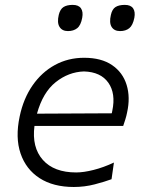

<svg xmlns="http://www.w3.org/2000/svg" viewBox="-20 -736 568 766"><path d="M274.5 10Q192.5 10 138 -25.2Q83.5 -60.5 62 -123.8Q40.5 -187 58.5 -271.5Q73.5 -343 110 -395.5Q146.5 -448 199.2 -476.8Q252 -505.5 315.5 -505.5Q384.5 -505.5 427.2 -476.2Q470 -447 485.2 -397.2Q500.5 -347.5 487 -287Q484.5 -274 480 -259.5Q475.5 -245 471.5 -233.5H117.5Q106.5 -148 151 -98Q195.5 -48 284 -48Q313.5 -48 353.2 -58Q393 -68 434.5 -87.5L425 -21Q398 -11 357.8 -0.5Q317.5 10 274.5 10ZM315 -451Q253.5 -449 202.2 -408.2Q151 -367.5 127.5 -282.5L426 -284Q427 -289.5 428 -294Q442.5 -363 412.2 -406Q382 -449 315 -451ZM459 -612Q435.5 -612 425.2 -628.8Q415 -645.5 422.5 -677Q427.5 -699.5 441 -708Q454.5 -716.5 478 -716.5Q501.5 -716.5 511 -702.8Q520.5 -689 516 -665Q510 -635 495.8 -623.5Q481.5 -612 459 -612ZM251 -612Q228 -612 217.5 -628.8Q207 -645.5 214.5 -677Q220 -699.5 233.5 -708Q247 -716.5 270 -716.5Q293.5 -716.5 303 -702.8Q312.5 -689 308 -665Q302.5 -635 288 -623.5Q273.5 -612 251 -612Z"/></svg>

Font: Commissioner Flair Light
Style: Italic
Weight: 300
Italic angle: -12°
Designer: Kostas Bartsokas
Foundry: Kostas Bartsokas
Version: Version 1.000; ttfautohint (v1.8.3)